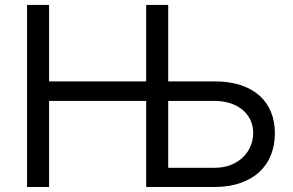

<svg xmlns="http://www.w3.org/2000/svg" viewBox="-20 -747 1169 767"><path d="M88.1 -727.3H176.1V-421.9H563.9V-727.3H652V-421.9H836.6Q895.2 -421.9 940.3 -407.3Q985.4 -392.8 1016 -365.6Q1046.5 -338.4 1062.3 -300.2Q1078.1 -262.1 1078.1 -214.5Q1078.1 -167.3 1062.3 -127.7Q1046.5 -88.1 1016 -59.8Q985.4 -31.6 940.3 -15.8Q895.2 0 836.6 0H563.9V-343.8H176.1V0H88.1ZM652 -76.7H836.6Q873.9 -76.7 902.9 -88.4Q931.8 -100.1 951.5 -119.7Q971.2 -139.2 981.4 -164.2Q991.5 -189.3 991.5 -215.9Q991.5 -242.2 981.4 -265.3Q971.2 -288.4 951.5 -305.9Q931.8 -323.5 902.9 -333.6Q873.9 -343.8 836.6 -343.8H652Z"/></svg>

Font: Fast_Sans-Dotted
Style: Regular
Weight: 400
Version: Version 3.018